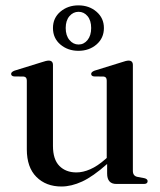

<svg xmlns="http://www.w3.org/2000/svg" viewBox="-20 -686 596 716"><path d="M80 -129V-385.5Q80 -399.5 68 -400.5L32 -401Q21.5 -402.5 21.5 -410.5Q21.5 -417.5 34 -422.5L134 -453.5Q153 -460 161.5 -460Q177.5 -460 177.5 -443.5V-142Q177.5 -91.5 201.5 -67.2Q225.5 -43 265 -43Q289.5 -43 316.5 -54.8Q343.5 -66.5 373 -92.5L378 -97V-385.5Q378 -399.5 366.5 -400.5L330 -401Q320 -402.5 320 -410.5Q320 -417.5 332.5 -422.5L432.5 -453.5Q451 -460 459.5 -460Q475.5 -460 475.5 -443.5V-49Q475.5 -30 492 -26.5L518.5 -21.5Q530.5 -18.5 530.5 -10.5Q530.5 0 516.5 0H414Q379.5 0 379.5 -39V-74.5Q326.5 -27.5 286.2 -9Q246 9.5 209 9.5Q151.5 9.5 115.8 -26.2Q80 -62 80 -129ZM272.5 -496.5Q233 -496.5 205.2 -520Q177.5 -543.5 177.5 -581.5Q177.5 -619 205.2 -642.5Q233 -666 272.5 -666Q312.5 -666 340 -642.2Q367.5 -618.5 367.5 -581.5Q367.5 -544 340 -520.2Q312.5 -496.5 272.5 -496.5ZM273 -642Q253 -642 239 -625.8Q225 -609.5 225 -581.5Q225 -553.5 239 -536.8Q253 -520 273 -520Q293 -520 306.5 -536.8Q320 -553.5 320 -581.5Q320 -609.5 306.5 -625.8Q293 -642 273 -642Z"/></svg>

Font: Fraunces 72pt
Style: Regular
Weight: 400
Version: Version 1.000;[0bf87f6ff]